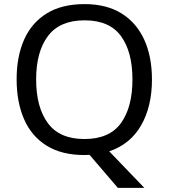

<svg xmlns="http://www.w3.org/2000/svg" viewBox="-20 -745 821 935"><path d="M720 -358Q720 -227 667.5 -135Q615 -43 512 -8L683 170H554L416 9Q410 9 403.5 9.5Q397 10 391 10Q280 10 206.5 -36Q133 -82 97 -165Q61 -248 61 -359Q61 -469 97 -551Q133 -633 206.5 -679Q280 -725 392 -725Q499 -725 572 -679.5Q645 -634 682.5 -551.5Q720 -469 720 -358ZM156 -358Q156 -223 213 -145.5Q270 -68 391 -68Q513 -68 569 -145.5Q625 -223 625 -358Q625 -493 569 -569.5Q513 -646 392 -646Q271 -646 213.5 -569.5Q156 -493 156 -358Z"/></svg>

Font: Noto Sans Soyombo
Style: Regular
Weight: 400
Designer: Monotype Design Team
Foundry: Monotype Imaging Inc.
Version: Version 2.001; ttfautohint (v1.8.4.7-5d5b)